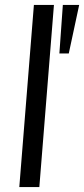

<svg xmlns="http://www.w3.org/2000/svg" viewBox="-20 -756 340 776"><path d="M58 0 117 -736H198L139 0ZM258 -540H220L234 -736H300Z"/></svg>

Font: PRinguin Sans
Style: Italic
Weight: 400
Designer: Vernon Adams
Foundry: Vernon Adams
Version: ""